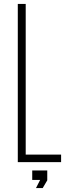

<svg xmlns="http://www.w3.org/2000/svg" viewBox="-20 -820 369 971"><path d="M70 0V-800H110V-38H289V0ZM143 90V42H219V92L196 131H162L183 90Z"/></svg>

Font: Big Shoulders Text Thin
Style: Regular
Weight: 100
Designer: Patric King
Foundry: XO Type Co
Version: Version 1.000; ttfautohint (v1.8.2)